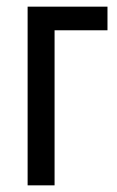

<svg xmlns="http://www.w3.org/2000/svg" viewBox="-20 -557 353 577"><path d="M303 -537V-466H144V0H63V-537Z"/></svg>

Font: Noto Sans Display Condensed
Style: Regular
Weight: 400
Width: 3
Designer: Monotype Design Team
Foundry: Monotype Imaging Inc.
Version: Version 1.900